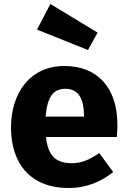

<svg xmlns="http://www.w3.org/2000/svg" viewBox="-20 -922 638 960"><path d="M232 -902 165 -774 420 -672 468 -759ZM567 -298C567 -484 467 -592 302 -592C129 -592 35 -456 35 -284C35 -105 132 18 323 18C416 18 489 -16 546 -62L476 -157C427 -122 386 -106 339 -106C269 -106 220 -134 210 -237H564C566 -254 567 -280 567 -298ZM400 -339H208C217 -443 249 -478 307 -478C375 -478 399 -424 400 -347Z"/></svg>

Font: Glow Sans SC Normal ExtraBold
Style: Regular
Weight: 800
Designer: Ryoko NISHIZUKA (kana, bopomofo & ideographs); Paul D. Hunt (Latin, Greek & Cyrillic); Sandoll Communications, Soo-young
Version: Version 0.93